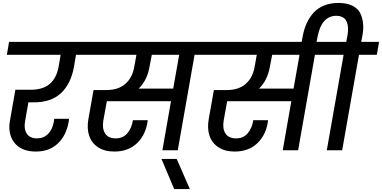

<svg xmlns="http://www.w3.org/2000/svg" viewBox="-20 -1026 2608 1311"><path d="M26.9 -651.9 42 -740.2H624L607.9 -651.9H499L484.9 -568.8Q463.9 -453.1 396.5 -390.1Q329.1 -327.1 210.9 -327.1H173.8L151.9 -202.1Q141.1 -148.4 162.1 -114.7Q183.1 -81.1 232.9 -81.1Q277.8 -81.1 307.9 -111.3Q337.9 -141.6 347.2 -192.9L350.1 -214.8H451.2Q449.2 -199.2 449.2 -195.8Q433.1 -101.1 374.8 -46.1Q316.4 8.8 225.1 8.8Q125.5 8.8 78.1 -51.8Q30.8 -112.3 48.8 -207L85 -413.1H189Q272 -413.1 318.6 -452.1Q365.2 -491.2 379.9 -568.8L394 -651.9Z M1000.5 -567.9Q984.4 -477.1 926.8 -420.9H1162.6L1203.6 -651.9H1016.6ZM560.5 -651.9 576.7 -740.2H1445.8L1429.7 -651.9H1308.6L1193.8 0H1088.9L1147.5 -335H709.5L685.5 -203.1Q676.3 -147.9 697.8 -114.5Q719.2 -81.1 770.5 -81.1Q818.8 -81.1 848.9 -115.2Q878.9 -149.4 887.7 -205.1H988.8Q977.1 -107.9 917 -49.6Q856.9 8.8 760.7 8.8Q694.3 8.8 649.9 -20.3Q605.5 -49.3 588.9 -99.1Q572.3 -148.9 583.5 -212.9L618.7 -411.1H706.5Q787.6 -411.1 835.4 -452.9Q883.3 -494.6 896.5 -567.9L911.6 -651.9Z M1169.4 265.1 1082.5 59.1H1186.5L1276.4 265.1Z M1822.3 -567.9Q1806.2 -477.1 1748.5 -420.9H1984.4L2025.4 -651.9H1838.4ZM1382.3 -651.9 1398.4 -740.2H2267.6L2251.5 -651.9H2130.4L2015.6 0H1910.6L1969.2 -335H1531.2L1507.3 -203.1Q1498 -147.9 1519.5 -114.5Q1541 -81.1 1592.3 -81.1Q1640.6 -81.1 1670.7 -115.2Q1700.7 -149.4 1709.5 -205.1H1810.5Q1798.8 -107.9 1738.8 -49.6Q1678.7 8.8 1582.5 8.8Q1516.1 8.8 1471.7 -20.3Q1427.2 -49.3 1410.6 -99.1Q1394 -148.9 1405.3 -212.9L1440.4 -411.1H1528.3Q1609.4 -411.1 1657.2 -452.9Q1705.1 -494.6 1718.3 -567.9L1733.4 -651.9Z M2035.2 -715.8 2046.4 -775.9Q2055.7 -826.7 2074 -866.9Q2092.3 -907.2 2121.1 -939.2Q2149.9 -971.2 2193.1 -988.5Q2236.3 -1005.9 2291 -1005.9Q2346.7 -1005.9 2384 -988Q2421.4 -970.2 2438 -939.2Q2454.6 -908.2 2459 -866.2Q2463.4 -824.2 2453.1 -775.9L2446.3 -740.2H2568.4L2553.2 -651.9H2431.2L2316.4 0H2211.4L2326.2 -651.9H2204.1L2219.2 -740.2H2344.2L2352.1 -780.8Q2355.5 -801.8 2356.4 -819.8Q2357.4 -837.9 2353.8 -856.4Q2350.1 -875 2341.8 -888.2Q2333.5 -901.4 2316.9 -909.7Q2300.3 -918 2276.4 -918Q2177.7 -918 2149.4 -780.8L2137.2 -715.8Z"/></svg>

Font: SVN-Poppins Medium
Style: Italic
Weight: 500
Italic angle: -10°
Designer: Ninad Kale (Devanagari), Jonny Pinhorn (Latin)
Foundry: Indian Type Foundry
Version: Version 3.002 2017